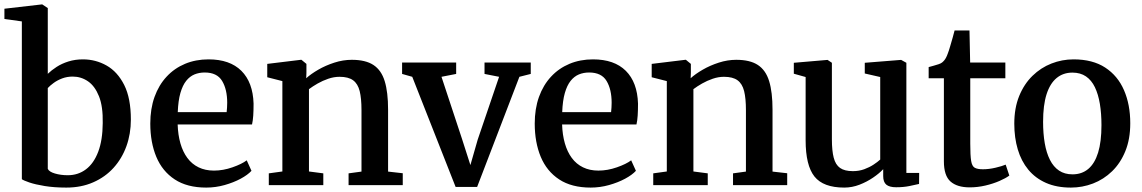

<svg xmlns="http://www.w3.org/2000/svg" viewBox="-22 -839 5173 870"><path d="M-2 -753V-799.5L167.5 -819H169.5L194.5 -802.5V-504.5Q211 -520.5 234.5 -535.8Q258 -551 288.2 -560.5Q318.5 -570 353.5 -570Q411.5 -570 461 -542Q510.5 -514 540.8 -454Q571 -394 571 -297Q571 -232.5 550.8 -176.5Q530.5 -120.5 492.5 -78.5Q454.5 -36.5 400.2 -12.8Q346 11 278.5 11Q224 11 181 4Q138 -3 111 -12.2Q84 -21.5 77 -27V-742ZM307.5 -492Q282 -492 260 -483.8Q238 -475.5 221.2 -463.2Q204.5 -451 194.5 -440V-74Q200.5 -60.5 227 -52.8Q253.5 -45 285 -45Q332 -45 367.5 -71.8Q403 -98.5 423 -151.2Q443 -204 443.5 -281.5Q445 -356.5 426.5 -402.8Q408 -449 376.8 -470.5Q345.5 -492 307.5 -492Z M912.5 11Q826 11 769.8 -26Q713.5 -63 686.2 -128.5Q659 -194 659 -279Q659 -346 678.2 -399.8Q697.5 -453.5 732.8 -491.5Q768 -529.5 816.5 -549.8Q865 -570 923 -570Q1019.5 -570 1071.8 -518Q1124 -466 1127 -369.5Q1127 -338.5 1125.5 -315.5Q1124 -292.5 1120 -275H783Q784.5 -228 795.5 -189.5Q806.5 -151 827 -123.2Q847.5 -95.5 877.8 -80.8Q908 -66 947.5 -66Q989 -66 1031.2 -80.8Q1073.5 -95.5 1096 -112.5L1117.5 -65Q1100.5 -46.5 1068.5 -29.2Q1036.5 -12 995.8 -0.5Q955 11 912.5 11ZM783.5 -331H1005Q1006 -340 1006.8 -352Q1007.5 -364 1007.5 -373.5Q1007.5 -434 984.5 -472.2Q961.5 -510.5 905.5 -510.5Q880.5 -510.5 859.2 -501.8Q838 -493 821.8 -472.8Q805.5 -452.5 795.5 -417.8Q785.5 -383 783.5 -331Z M1257.5 -62V-471.5L1189 -489V-549.5L1341 -568H1344L1366.5 -549.5V-509L1365.5 -484.5Q1387 -504 1420.2 -523.2Q1453.5 -542.5 1493 -555.2Q1532.5 -568 1572 -568Q1634.5 -568 1670.2 -544.5Q1706 -521 1721.2 -471.2Q1736.5 -421.5 1736.5 -342V-61.5L1803 -54V0H1557.5V-53.5L1616 -61.5V-340.5Q1616 -393 1607.8 -426.2Q1599.5 -459.5 1578 -475.2Q1556.5 -491 1516.5 -491Q1491 -491 1465.5 -482.2Q1440 -473.5 1417.2 -460.5Q1394.5 -447.5 1378 -435V-62L1443 -53.5V0H1196V-53.5Z M2042.5 8 1846 -491 1800 -504V-555.5H2045V-504L1978.5 -491L2071.5 -209.5L2109.5 -91L2142.5 -206L2239.5 -491L2173.5 -504V-555.5H2383V-504L2331.5 -491L2140 8Z M2654.5 11Q2568 11 2511.8 -26Q2455.5 -63 2428.2 -128.5Q2401 -194 2401 -279Q2401 -346 2420.2 -399.8Q2439.5 -453.5 2474.8 -491.5Q2510 -529.5 2558.5 -549.8Q2607 -570 2665 -570Q2761.5 -570 2813.8 -518Q2866 -466 2869 -369.5Q2869 -338.5 2867.5 -315.5Q2866 -292.5 2862 -275H2525Q2526.5 -228 2537.5 -189.5Q2548.5 -151 2569 -123.2Q2589.5 -95.5 2619.8 -80.8Q2650 -66 2689.5 -66Q2731 -66 2773.2 -80.8Q2815.5 -95.5 2838 -112.5L2859.5 -65Q2842.5 -46.5 2810.5 -29.2Q2778.5 -12 2737.8 -0.5Q2697 11 2654.5 11ZM2525.5 -331H2747Q2748 -340 2748.8 -352Q2749.5 -364 2749.5 -373.5Q2749.5 -434 2726.5 -472.2Q2703.5 -510.5 2647.5 -510.5Q2622.5 -510.5 2601.2 -501.8Q2580 -493 2563.8 -472.8Q2547.5 -452.5 2537.5 -417.8Q2527.5 -383 2525.5 -331Z M2999.5 -62V-471.5L2931 -489V-549.5L3083 -568H3086L3108.5 -549.5V-509L3107.5 -484.5Q3129 -504 3162.2 -523.2Q3195.5 -542.5 3235 -555.2Q3274.5 -568 3314 -568Q3376.5 -568 3412.2 -544.5Q3448 -521 3463.2 -471.2Q3478.5 -421.5 3478.5 -342V-61.5L3545 -54V0H3299.5V-53.5L3358 -61.5V-340.5Q3358 -393 3349.8 -426.2Q3341.5 -459.5 3320 -475.2Q3298.5 -491 3258.5 -491Q3233 -491 3207.5 -482.2Q3182 -473.5 3159.2 -460.5Q3136.5 -447.5 3120 -435V-62L3185 -53.5V0H2938V-53.5Z M4038.5 9.5Q4008.5 9.5 3994.2 -2.2Q3980 -14 3980 -41V-72.5Q3962.5 -53.5 3934.2 -34.2Q3906 -15 3872.5 -2Q3839 11 3803.5 11Q3708.5 11 3668.5 -39.2Q3628.5 -89.5 3628.5 -203.5V-490L3575 -505V-554.5L3727 -567.5H3728L3747.5 -554.5V-208Q3747.5 -156 3755.8 -124.2Q3764 -92.5 3784.5 -78Q3805 -63.5 3842.5 -63.5Q3870.5 -63.5 3894.2 -72.2Q3918 -81 3936.2 -93Q3954.5 -105 3966.5 -116V-490L3896.5 -506V-554.5L4059.5 -567.5H4061.5L4085 -554.5V-55.5H4143L4142.5 -5.5Q4125 -1.5 4098.8 4Q4072.5 9.5 4038.5 9.5Z M4372 10Q4315 10 4285 -16.5Q4255 -43 4255 -108V-484.5H4186V-535Q4196.5 -538 4208.5 -541.2Q4220.5 -544.5 4231 -548Q4241.5 -551.5 4247 -556Q4253 -561 4257.2 -566.2Q4261.5 -571.5 4265.2 -578.8Q4269 -586 4272.5 -596Q4277.5 -608.5 4283.2 -628.5Q4289 -648.5 4294.8 -668.5Q4300.5 -688.5 4303.5 -701H4371L4374 -555.5H4533.5V-484.5H4374.5V-188Q4374.5 -134.5 4378.5 -110Q4382.5 -85.5 4395 -78.8Q4407.5 -72 4432 -72Q4459 -72 4488.8 -79Q4518.5 -86 4535 -93L4551.5 -43.5Q4535.5 -31.5 4506.8 -19Q4478 -6.5 4442.8 1.8Q4407.5 10 4372 10Z M4574 -278.5Q4574 -349.5 4596.2 -404Q4618.5 -458.5 4656.5 -495.5Q4694.5 -532.5 4742.5 -551.2Q4790.5 -570 4842.5 -570Q4929 -570 4986 -532.8Q5043 -495.5 5071.2 -430.2Q5099.5 -365 5099.5 -280.5Q5099.5 -208.5 5077.2 -154Q5055 -99.5 5017 -62.8Q4979 -26 4930.8 -7.5Q4882.5 11 4830.5 11Q4766 11 4717.8 -10.2Q4669.5 -31.5 4637.5 -70.2Q4605.5 -109 4589.8 -162Q4574 -215 4574 -278.5ZM4838 -49Q4880 -49 4909.2 -73.5Q4938.5 -98 4953.8 -147.5Q4969 -197 4969 -272Q4969 -324.5 4961.8 -368.2Q4954.5 -412 4939.2 -443.8Q4924 -475.5 4898.8 -492.8Q4873.5 -510 4837.5 -510Q4795.5 -510 4765.8 -485.5Q4736 -461 4720.2 -411.8Q4704.5 -362.5 4704.5 -287Q4704.5 -234 4712 -190.2Q4719.5 -146.5 4735.5 -114.8Q4751.5 -83 4776.8 -66Q4802 -49 4838 -49Z"/></svg>

Font: Merriweather SemiBold
Style: Regular
Weight: 600
Version: Version 2.100